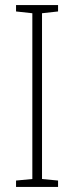

<svg xmlns="http://www.w3.org/2000/svg" viewBox="-20 -734 291 754"><path d="M208 0V-25L145 -31V-682L208 -689V-714H43V-689L107 -682V-31L43 -25V0Z"/></svg>

Font: Noto Sans Myanmar UI Condensed ExtraLight
Style: Regular
Weight: 200
Width: 3
Designer: Monotype Design Team
Foundry: Monotype Imaging Inc.
Version: Version 2.103